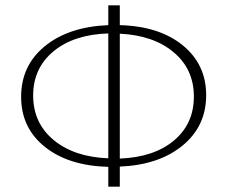

<svg xmlns="http://www.w3.org/2000/svg" viewBox="-20 -688 850 718"><path d="M751 -332Q751 -216 662.5 -143.5Q574 -71 428 -65V10H385V-64Q236 -68 147.5 -139Q59 -210 59 -326Q59 -443 148 -515.5Q237 -588 385 -594V-668H428V-594Q576 -590 663.5 -518.5Q751 -447 751 -332ZM104 -331Q104 -228 180.5 -164.5Q257 -101 385 -96V-563Q256 -559 180 -496Q104 -433 104 -331ZM428 -95Q556 -100 630.5 -162.5Q705 -225 705 -327Q705 -429 629.5 -492.5Q554 -556 428 -562Z"/></svg>

Font: EauTestText Light
Style: Regular
Weight: 300
Designer: Christian Thalmann (Catharsis Fonts)
Version: Version 0.001;PS 000.001;hotconv 1.0.88;makeotf.lib2.5.64775